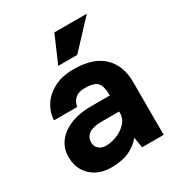

<svg xmlns="http://www.w3.org/2000/svg" viewBox="-173 -836 899 963"><g transform="rotate(-30 276.5 -354.0)"><path d="M283 -719H471L326 -564H216ZM191 11Q147 11 111 -7Q75 -25 53.5 -59.5Q32 -94 32 -142Q32 -216 93.5 -261Q155 -306 259 -306H366Q366 -359 348 -380Q330 -401 274 -401Q244 -401 227 -389.5Q210 -378 203 -363Q196 -348 196 -338H61Q62 -380 86 -419.5Q110 -459 157 -485Q204 -511 274 -511Q387 -511 444 -456Q501 -401 501 -306V0H376L366 -61Q337 -26 295.5 -7.5Q254 11 191 11ZM224 -97Q255 -97 287.5 -110Q320 -123 343 -147Q366 -171 366 -203V-213H264Q167 -213 167 -147Q167 -125 183 -111Q199 -97 224 -97Z"/></g></svg>

Font: Haskoy ExtraBold
Style: Regular
Weight: 800
Designer: Ertekin Erdin
Foundry: Ertekin Erdin
Version: Version 2.000; ttfautohint (v1.8.4.7-5d5b)